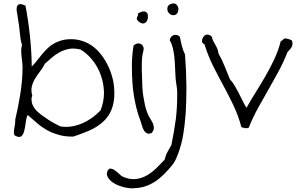

<svg xmlns="http://www.w3.org/2000/svg" viewBox="-20 -710 1702 1101"><path d="M634.8 -148.4Q629.9 -96.7 609.9 -61Q589.8 -25.4 558.1 -0.5Q526.4 24.4 485.8 41.5Q445.3 58.6 400.4 73.2H392.6Q348.6 73.2 314.5 62.5Q276.4 51.8 246.1 34.2Q215.8 16.6 190.4 -5.9Q165 -28.3 138.7 -50.8Q130.9 -36.1 127.9 -10.3Q125 15.6 119.6 38.1Q114.3 60.5 102.5 71.3Q96.7 75.2 89.8 75.2Q79.1 75.2 63.5 66.4Q59.6 56.6 59.6 47.9V43.9Q60.5 33.2 62.5 22.5Q64.5 11.7 66.4 0Q67.4 -7.8 67.4 -15.6V-24.4Q83 -88.9 95.7 -166Q108.4 -243.2 109.4 -318.4Q109.4 -335.9 107.4 -353.5Q105.5 -371.1 103.5 -388.2Q101.6 -405.3 101.6 -421.9Q101.6 -437.5 106.4 -452.1Q101.6 -464.8 98.6 -482.9Q95.7 -501 93.8 -521Q91.8 -541 89.4 -562Q86.9 -583 83 -602.5Q81.1 -617.2 78.1 -635.7Q75.2 -646.5 75.2 -656.2Q75.2 -662.1 76.2 -667Q78.1 -680.7 88.9 -685.5Q91.8 -686.5 95.7 -686.5Q106.4 -686.5 126 -677.7Q141.6 -596.7 151.4 -506.8Q161.1 -417 162.1 -328.1Q177.7 -343.8 191.9 -362.3Q206.1 -380.9 221.2 -398.9Q236.3 -417 253.4 -433.6Q270.5 -450.2 292 -461.9Q320.3 -476.6 349.6 -482.4Q368.2 -485.4 387.7 -485.4Q397.5 -485.4 408.2 -484.4Q436.5 -481.4 462.9 -471.2Q489.3 -460.9 510.7 -445.3Q538.1 -425.8 562.5 -393.6Q586.9 -361.3 604.5 -321.8Q622.1 -282.2 630.9 -237.3Q635.7 -207 635.7 -176.8Q635.7 -162.1 634.8 -148.4ZM556.6 -77.1Q576.2 -126 576.2 -175.8V-183.6Q574.2 -236.3 556.6 -283.2Q539.1 -330.1 508.8 -367.2Q478.5 -404.3 442.4 -425.8Q419.9 -431.6 400.4 -431.6Q387.7 -431.6 377 -429.7Q346.7 -423.8 322.3 -410.6Q297.9 -397.5 276.9 -379.4Q255.9 -361.3 237.3 -344.7Q226.6 -322.3 210.9 -302.2Q195.3 -282.2 182.1 -260.7Q168.9 -239.3 163.1 -215.8Q160.2 -205.1 160.2 -194.3Q160.2 -178.7 165 -162.1Q160.2 -150.4 160.2 -138.7Q160.2 -137.7 161.1 -136.7Q161.1 -124 165.5 -112.3Q169.9 -100.6 176.8 -90.8Q183.6 -81.1 191.4 -73.2Q204.1 -60.5 221.7 -47.9Q239.3 -35.2 257.3 -23.4Q275.4 -11.7 293.5 -2Q311.5 7.8 325.2 14.6Q342.8 17.6 359.4 17.6Q376 17.6 392.6 14.6Q425.8 8.8 456.1 -4.9Q486.3 -18.6 511.7 -37.6Q537.1 -56.6 556.6 -77.1Z M771.5 -632.8Q791 -644.5 803.7 -644.5H808.6Q821.3 -641.6 826.2 -630.9Q828.1 -624 828.1 -615.2V-606.4Q825.2 -591.8 817.4 -583Q809.6 -575.2 798.8 -575.2Q796.9 -575.2 795.9 -576.2Q782.2 -577.1 765.6 -596.7Q764.6 -600.6 764.6 -603.5Q764.6 -611.3 768.6 -616.2Q771.5 -621.1 771.5 -628.9ZM849.6 52.7Q839.8 56.6 832 56.6Q826.2 56.6 822.3 53.7Q811.5 48.8 804.7 36.6Q797.9 24.4 793.9 9.3Q790 -5.9 785.2 -18.6Q768.6 -60.5 756.8 -114.3Q745.1 -168 740.2 -225.6Q736.3 -273.4 736.3 -322.3V-341.8Q737.3 -399.4 746.1 -449.2Q758.8 -460.9 773.4 -460.9H777.3Q793.9 -459 800.8 -443.4Q803.7 -437.5 803.7 -430.7Q803.7 -423.8 801.8 -416Q796.9 -399.4 794.9 -380.9Q793 -359.4 793 -333V-315.4Q793.9 -278.3 794.9 -253.9Q794.9 -233.4 796.4 -208.5Q797.9 -183.6 801.8 -158.2Q805.7 -132.8 811 -108.4Q816.4 -84 824.2 -64.5Q830.1 -47.9 839.8 -32.7Q849.6 -17.6 856 -3.9Q862.3 9.8 862.3 23.4Q862.3 38.1 849.6 52.7Z M976.6 -623H973.6Q961.9 -623 953.1 -630.9Q943.4 -638.7 940.4 -650.4Q939.5 -655.3 939.5 -659.2Q939.5 -666 942.4 -672.9Q947.3 -683.6 962.9 -688.5Q968.8 -690.4 973.6 -690.4Q984.4 -690.4 991.2 -684.6Q1001 -674.8 1002.9 -662.1V-656.2Q1002.9 -645.5 998 -636.7Q991.2 -624 976.6 -623ZM1044.9 -61.5Q1040 4.9 1030.8 61Q1021.5 117.2 1002 169.9Q995.1 187.5 990.2 198.7Q985.4 210 979.5 219.7Q973.6 229.5 965.8 238.8Q958 248 946.3 261.7Q921.9 290 892.1 314.5Q862.3 338.9 826.7 353.5Q791 368.2 749 369.1Q746.1 370.1 742.2 370.1Q703.1 370.1 659.2 353.5Q646.5 348.6 633.8 340.8Q621.1 333 610.8 322.8Q600.6 312.5 595.7 300.8Q592.8 293.9 592.8 287.1Q592.8 282.2 593.8 278.3Q600.6 256.8 612.3 256.8Q624 256.8 637.7 266.1Q651.4 275.4 664.1 288.1Q676.8 300.8 685.5 303.7Q717.8 317.4 746.1 317.4Q753.9 317.4 761.7 316.4Q795.9 311.5 824.7 294.4Q853.5 277.3 877.9 252.9Q902.3 228.5 923.8 206.1Q929.7 180.7 940.9 160.6Q952.1 140.6 962.9 121.1Q977.5 50.8 988.3 -27.3Q996.1 -92.8 996.1 -160.2V-185.5Q995.1 -205.1 991.2 -227.1Q987.3 -249 986.3 -273.4Q984.4 -302.7 983.4 -331.1Q982.4 -359.4 979.5 -386.2Q976.6 -413.1 970.7 -436.5Q964.8 -460 953.1 -479.5Q957 -502 976.6 -508.8Q982.4 -509.8 987.3 -509.8Q1001 -509.8 1011.7 -499Q1016.6 -470.7 1023.4 -444.8Q1030.3 -418.9 1041 -397.5Q1047.9 -303.7 1048.8 -222.7V-195.3Q1048.8 -127.9 1044.9 -61.5Z M1654.3 -477.5Q1657.2 -468.8 1657.2 -460.9V-455.1Q1655.3 -445.3 1650.9 -438Q1646.5 -430.7 1640.6 -424.3Q1634.8 -418 1628.9 -412.1Q1605.5 -352.5 1576.7 -299.3Q1547.9 -246.1 1518.1 -194.3Q1488.3 -142.6 1459 -89.4Q1429.7 -36.1 1406.2 22.5Q1398.4 25.4 1391.6 25.4Q1387.7 25.4 1384.8 24.4Q1375 22.5 1364.3 19.5Q1346.7 -46.9 1319.3 -104.5Q1292 -162.1 1262.2 -216.8Q1232.4 -271.5 1204.1 -327.6Q1175.8 -383.8 1155.3 -447.3Q1155.3 -452.1 1152.8 -454.6Q1150.4 -457 1147.5 -459Q1144.5 -460.9 1141.6 -463.4Q1138.7 -465.8 1138.7 -470.7V-474.6Q1138.7 -486.3 1143.6 -494.1Q1148.4 -503.9 1157.2 -508.8Q1163.1 -511.7 1169.9 -511.7Q1172.9 -511.7 1175.8 -510.7Q1185.5 -508.8 1194.3 -500Q1197.3 -486.3 1203.1 -474.6Q1209 -462.9 1215.3 -452.1Q1221.7 -441.4 1226.6 -429.2Q1231.4 -417 1233.4 -402.3Q1252.9 -368.2 1268.1 -330.1Q1283.2 -292 1298.8 -254.9Q1314.5 -238.3 1326.2 -217.8Q1337.9 -197.3 1349.1 -176.3Q1360.4 -155.3 1370.6 -133.3Q1380.9 -111.3 1393.6 -91.8Q1418.9 -137.7 1447.8 -183.1Q1476.6 -228.5 1503.4 -275.4Q1530.3 -322.3 1553.2 -371.1Q1576.2 -419.9 1589.8 -473.6Q1597.7 -476.6 1602.5 -482.4Q1607.4 -488.3 1615.2 -490.2Q1626 -488.3 1636.2 -485.4Q1646.5 -482.4 1654.3 -477.5Z"/></svg>

Font: Crafty Girls
Style: Regular
Weight: 400
Designer: Crystal Kluge
Foundry: Font Diner, Inc DBA Tart Workshop
Version: Version 1.000